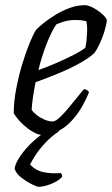

<svg xmlns="http://www.w3.org/2000/svg" viewBox="-20 -520 432 740"><path d="M141 0Q131 0 116 -7Q101 -14 85.5 -26Q70 -38 56 -53Q42 -68 33 -84Q33 -129 42.5 -178Q52 -227 65.5 -272Q79 -317 93.5 -352.5Q108 -388 119 -405Q128 -415 148 -431Q168 -447 194 -463Q220 -479 249 -489.5Q278 -500 307 -500Q321 -500 341 -489Q361 -478 376 -464Q391 -450 392 -441Q389 -420 381.5 -396Q374 -372 364 -351Q354 -330 345 -317Q327 -299 291 -278.5Q255 -258 209.5 -239Q164 -220 117 -203Q111 -172 107 -145Q103 -118 102 -97Q108 -87 121.5 -76.5Q135 -66 151.5 -59Q168 -52 182 -52Q191 -52 202 -60.5Q213 -69 227.5 -85Q242 -101 260.5 -124Q279 -147 303 -176Q311 -176 316 -172.5Q321 -169 323 -164Q313 -139 297 -110.5Q281 -82 258.5 -57Q236 -32 207 -16Q178 0 141 0ZM128 -250Q160 -261 194.5 -276Q229 -291 260 -306.5Q291 -322 309 -336Q311 -345 312.5 -356Q314 -367 314 -374Q316 -392 316 -409.5Q316 -427 312 -439Q301 -441 290.5 -442Q280 -443 272 -443Q249 -443 230.5 -438Q212 -433 197 -426Q178 -398 159.5 -350.5Q141 -303 128 -250ZM129 200Q123 200 102.5 190Q82 180 61.5 164Q41 148 36 129Q41 106 59.5 79.5Q78 53 104.5 28Q131 3 159 -14H208Q181 3 157.5 27.5Q134 52 118.5 75.5Q103 99 96 114Q117 137 147.5 143.5Q178 150 214 147Q217 150 218.5 153Q220 156 219 162Q203 179 175.5 189.5Q148 200 129 200Z"/></svg>

Font: Texturina Medium 12pt ExtraLight
Style: Italic
Weight: 250
Italic angle: -11°
Version: Version 1.002